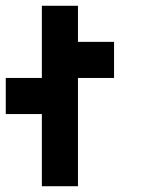

<svg xmlns="http://www.w3.org/2000/svg" viewBox="-20 -645 540 665"><path d="M250 0H125V-250H0V-375H125V-625H250V-500H375V-375H250Z"/></svg>

Font: Tiny5
Style: Regular
Weight: 400
Designer: Stefan Schmidt
Foundry: Made with Bits'n'Picas by Kreative Software
Version: Version 1.002; ttfautohint (v1.8.4.7-5d5b)